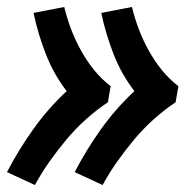

<svg xmlns="http://www.w3.org/2000/svg" viewBox="-34 -610 554 550"><path d="M260 -80 180 -117Q196 -148 215 -179Q234 -210 255 -239.5Q276 -269 300.5 -297Q325 -325 351 -349Q314 -397 291.5 -454.5Q269 -512 256 -573L344 -590Q352 -557 364 -525.5Q376 -494 392.5 -464.5Q409 -435 429.5 -409.5Q450 -384 477 -363L469 -317Q436 -295 406 -268Q376 -241 350.5 -210.5Q325 -180 302 -147.5Q279 -115 260 -80ZM66 -80 -14 -117Q2 -148 21 -179Q40 -210 61 -239.5Q82 -269 106.5 -297Q131 -325 157 -349Q120 -397 97.5 -454.5Q75 -512 62 -573L150 -590Q158 -557 170 -525.5Q182 -494 198.5 -464.5Q215 -435 235.5 -409.5Q256 -384 283 -363L275 -317Q242 -295 212 -268Q182 -241 156.5 -210.5Q131 -180 108 -147.5Q85 -115 66 -80Z"/></svg>

Font: Iosevka Heavy
Style: Italic
Weight: 900
Italic angle: -9°
Monospace: yes
Designer: Belleve Invis
Foundry: Belleve Invis
Version: Version 32.5.0; ttfautohint (v1.8.4)